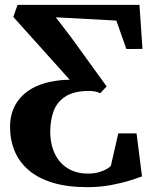

<svg xmlns="http://www.w3.org/2000/svg" viewBox="-20 -763 627 793"><path d="M340.5 10Q258.5 10 198.2 -8.2Q138 -26.5 98.8 -60Q59.5 -93.5 40.5 -139Q21.5 -184.5 21.5 -239.5Q21.5 -279.5 34.5 -311.2Q47.5 -343 71.2 -366.8Q95 -390.5 128 -405.8Q161 -421 201 -427.5Q217 -430.5 233.8 -432Q250.5 -433.5 268 -433.5L35 -693L52.5 -743H556L568.5 -561L502 -560.5L460.5 -678L210.5 -691.5L274 -608.5L420.5 -406L394 -378Q383 -383.5 370.8 -385.5Q358.5 -387.5 343 -387.5Q280.5 -386 246.8 -362.2Q213 -338.5 200.2 -300.8Q187.5 -263 187.5 -219.5Q187.5 -180.5 198.2 -148.2Q209 -116 229.2 -93.2Q249.5 -70.5 278.2 -58.2Q307 -46 342.5 -46Q369.5 -46 389.5 -52Q409.5 -58 421.8 -65.5Q434 -73 438 -78.5L468.5 -212H544L566.5 -34.5Q551 -28.5 517.2 -17.8Q483.5 -7 437.8 1.5Q392 10 340.5 10Z"/></svg>

Font: Merriweather 48pt
Style: Bold
Weight: 700
Version: Version 2.100